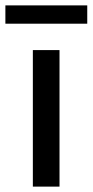

<svg xmlns="http://www.w3.org/2000/svg" viewBox="-49 -693 344 713"><path d="M275 -605H-29V-673H275ZM73 0V-507H172V0Z"/></svg>

Font: Hind Medium
Style: Regular
Weight: 500
Designer: Manushi Parikh, Satya Rajpurohit
Foundry: Indian Type Foundry
Version: Version 1.201;PS 1.0;hotconv 1.0.78;makeotf.lib2.5.61930; tt